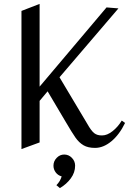

<svg xmlns="http://www.w3.org/2000/svg" viewBox="-20 -750 664 984"><path d="M621 -120Q592 -60 551 -26Q510 8 467 8Q431 8 408 -5.5Q385 -19 367 -44.5Q349 -70 314 -130L224 -282L183 -233V-20L90 14V-694L183 -730V-306L526 -712L587 -707L285 -354L427 -116Q447 -80 463 -67.5Q479 -55 504 -56Q529 -56 556.5 -77.5Q584 -99 604 -132ZM309 42Q287 42 270.5 59Q254 76 254 99Q254 118 265.5 133.5Q277 149 296 154Q289 179 269 199L287 214Q321 194 343 164Q365 134 365 99Q365 76 348.5 59Q332 42 309 42Z"/></svg>

Font: Amita
Style: Regular
Weight: 400
Designer: Eduardo Rodriguez Tunni, Modular Infotech, Brian J. Bonislawsky
Foundry: Eduardo Rodriguez Tunni, Modular Infotech, Brian J. Bonislawsky
Version: Version 1.004